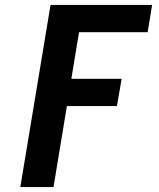

<svg xmlns="http://www.w3.org/2000/svg" viewBox="-20 -755 640 775"><path d="M62 0 184 -735H594L576 -625H299L268 -437H471L452 -327H250L196 0Z"/></svg>

Font: Iosevka Curly XBdEx
Style: Italic
Weight: 800
Width: 7
Italic angle: -9°
Monospace: yes
Designer: Belleve Invis
Foundry: Belleve Invis
Version: Version 11.1.0; ttfautohint (v1.8.3)